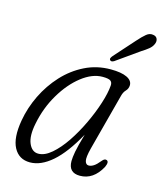

<svg xmlns="http://www.w3.org/2000/svg" viewBox="-97 -690 660 772"><g transform="rotate(15 232.5 -304.0)"><path d="M321.5 -109Q311.5 -70 315.2 -55.5Q319 -41 330.5 -41Q340.5 -41 351.2 -47.8Q362 -54.5 376.5 -72.5Q386 -84.5 395 -81Q407 -76.5 396 -52.5Q363 8 307 8Q259.5 8 259.5 -40.5Q259.5 -55.5 264 -80.2Q268.5 -105 283.5 -156.5Q237.5 -73 191 -32.5Q144.5 8 99 8Q53 8 31.8 -31.5Q10.5 -71 23.5 -146Q33 -201 58.2 -253Q83.5 -305 122 -346.8Q160.5 -388.5 210 -413Q259.5 -437.5 317 -437.5Q361.5 -437.5 384.8 -426.2Q408 -415 407.5 -395Q407 -381 397.5 -371.2Q388 -361.5 384 -345.5ZM81 -148.5Q70 -95 83 -64.8Q96 -34.5 122.5 -34.5Q149 -34.5 177.5 -59Q206 -83.5 232.8 -123.2Q259.5 -163 281.2 -209Q303 -255 317 -298.8Q331 -342.5 333.5 -374.5Q334.5 -388 326.2 -394Q318 -400 293 -400Q250.5 -400 206.5 -365.8Q162.5 -331.5 128.5 -274.2Q94.5 -217 81 -148.5ZM385 -575Q403.5 -596 417.5 -607.5Q431.5 -619 447 -615.5Q459 -613.5 463 -603.5Q467 -593.5 461.5 -581.5Q456.5 -569.5 444.5 -559.8Q432.5 -550 415.5 -539.5L321.5 -473Q309.5 -466 304.5 -473Q301.5 -477 304 -482Q306.5 -487 310.5 -491.5Z"/></g></svg>

Font: Fraunces 144pt SuperSoft Light
Style: Italic
Weight: 300
Italic angle: -16°
Version: Version 1.000;[b76b70a41]